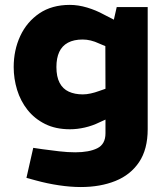

<svg xmlns="http://www.w3.org/2000/svg" viewBox="-20 -545 673 774"><path d="M305.9 209Q264.4 209 217.5 202Q170.5 195 125.1 182.5L86.6 172L114 51L151.5 56.5Q184 61 218.7 65Q253.5 69 283.4 69Q339.1 69 372.1 52.7Q405.2 36.4 405.2 -7.8V-62.9L381.1 -51.9Q352.6 -37.9 321.8 -30.9Q291.1 -23.9 262.1 -23.9Q204.2 -23.9 161.7 -45.2Q119.2 -66.4 90.9 -102.1Q62.7 -137.9 48.9 -182.9Q35.2 -227.9 35.2 -274.4Q35.2 -342.8 61.6 -399.8Q88.1 -456.8 138.6 -491.1Q189.1 -525.3 261.6 -525.3Q295.1 -525.3 331.1 -514.6Q367.1 -503.8 398.1 -486.7L439 -465.7L450.5 -516.4H575.4V-24.2Q575.4 56.7 540.8 108.4Q506.1 160.1 445.2 184.5Q384.3 209 305.9 209ZM207.4 -274.9Q207.4 -235.8 220.3 -211.2Q233.1 -186.6 257.2 -175.6Q281.3 -164.5 313.9 -164.5Q328.9 -164.5 346 -168.3Q363 -172 379.1 -178L405.2 -187.1L404.7 -359L379.6 -369.6Q362.5 -377.7 345.9 -381.7Q329.4 -385.7 313.3 -385.7Q277.7 -385.7 253.9 -372.9Q230.1 -360.1 218.8 -335.5Q207.4 -310.9 207.4 -274.9Z"/></svg>

Font: REM Medium
Style: Regular
Weight: 500
Designer: Octavio Pardo
Foundry: Ashler Design
Version: Version 1.005;gftools[0.9.28]